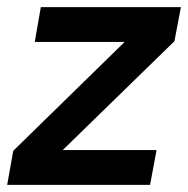

<svg xmlns="http://www.w3.org/2000/svg" viewBox="-37 -516 525 536"><path d="M-17 0 0 -95 311 -399H60L77 -496H468L450 -401L138 -97H400L382 0Z"/></svg>

Font: DM Sans 36pt SemiBold
Style: Italic
Weight: 600
Italic angle: -10°
Designer: Colophon Foundry, Jonny Pinhorn
Foundry: Colophon Foundry
Version: Version 4.004;gftools[0.9.30]